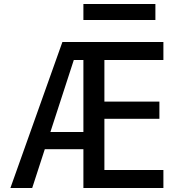

<svg xmlns="http://www.w3.org/2000/svg" viewBox="-20 -940 909 960"><path d="M397 -840V-920H757V-840ZM292 -730H797V-640H502V-432H777V-346H502V-90H797V0H397V-194H204L141 0H32ZM232 -280H397V-640H349Z"/></svg>

Font: M PLUS 1p Medium
Style: Regular
Weight: 500
Version: Version 1.062